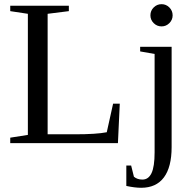

<svg xmlns="http://www.w3.org/2000/svg" viewBox="-20 -682 929 915"><path d="M308.1 -628.9 207 -616.2V-42H335.9Q439.9 -42 488.8 -51.8L519 -188H550.8L542 0H28.8V-25.9L112.8 -39.1V-616.2L28.8 -628.9V-654.8H308.1ZM802.7 -608.9Q802.7 -587.4 787.1 -571.8Q771.5 -556.2 750 -556.2Q728 -556.2 712.4 -571.8Q696.8 -587.4 696.8 -608.9Q696.8 -630.9 712.4 -646.5Q728 -662.1 750 -662.1Q771.5 -662.1 787.1 -646.5Q802.7 -630.9 802.7 -608.9ZM797.9 19Q797.9 114.3 761 163.6Q724.1 212.9 652.8 212.9Q622.6 212.9 582 204.1V106.9H605L618.2 160.2Q634.3 173.8 658.7 173.8Q687.5 173.8 702.1 143.1Q716.8 112.3 716.8 43.9V-424.8L647.9 -437V-459H797.9Z"/></svg>

Font: Tinos
Style: Regular
Weight: 400
Designer: Steve Matteson
Foundry: Monotype Imaging Inc.
Version: Version 1.23